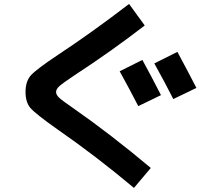

<svg xmlns="http://www.w3.org/2000/svg" viewBox="-20 -839 1040 958"><path d="M783.2 -364.3 669.9 -309.6Q629.9 -387.7 577.1 -483.4L690.4 -540Q735.4 -458 783.2 -364.3ZM960 -400.4 844.7 -344.7Q802.7 -427.7 750 -522.5L865.2 -580.1Q928.7 -461.9 960 -400.4ZM702.1 -711.9Q535.2 -583 352.5 -463.9Q293.9 -424.8 276.9 -409.7Q259.8 -394.5 259.8 -379.9Q259.8 -366.2 274.4 -352.1Q289.1 -337.9 344.7 -299.8Q531.2 -169.9 732.4 -1L648.4 98.6Q456.1 -62.5 265.6 -194.3Q156.2 -271.5 131.8 -300.3Q107.4 -329.1 107.4 -379.9Q107.4 -433.6 134.3 -463.4Q161.1 -493.2 269.5 -565.4Q439.5 -677.7 624 -819.3Z"/></svg>

Font: Mgen+ 1c bold
Style: Bold
Weight: 700
Designer: [Source Han Sans]
Ryoko NISHIZUKA  (kana & ideographs); Paul D. Hunt (Latin, Greek & Cyrillic); Wenlong ZHANG  (bopomofo
Version: Version 1.059.20150602